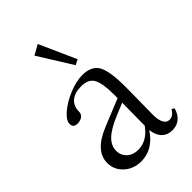

<svg xmlns="http://www.w3.org/2000/svg" viewBox="-211 -764 854 854"><g transform="rotate(-45 216.5 -336.5)"><path d="M249.5 -498 149.9 -657.7 196.8 -684.1 274.4 -510.7ZM153.8 11.2Q106 11.2 73.5 -18.3Q41 -47.9 41 -91.3Q41 -166.5 149.9 -210.4L277.8 -262.7V-281.2Q277.8 -357.4 261.2 -386Q244.6 -414.6 200.2 -414.6Q158.7 -414.6 136.2 -395Q113.8 -375.5 113.8 -339.8Q113.8 -325.7 102.1 -316.9Q90.3 -308.1 71.8 -308.1Q45.4 -308.1 45.4 -332.5Q45.4 -354.5 77.1 -381.6Q108.9 -408.7 155 -427.5Q201.2 -446.3 238.3 -446.3Q295.9 -446.3 317.1 -409.7Q338.4 -373 338.4 -272.9Q338.4 -240.7 337.4 -181.4Q336.4 -122.1 336.4 -103Q335.9 -67.9 345.5 -49.3Q355 -30.8 373.5 -30.8Q396.5 -30.8 412.6 -58.1L425.3 -51.8Q417 -21.5 397.5 -5.1Q377.9 11.2 350.1 11.2Q318.8 11.2 299.8 -8.1Q280.8 -27.3 276.9 -62.5Q228 11.2 153.8 11.2ZM107.4 -102.1Q107.4 -72.3 127.9 -53.5Q148.4 -34.7 180.2 -34.7Q235.8 -34.7 276.4 -90.3L277.8 -233.9L221.2 -210.4Q162.1 -186 134.8 -159.9Q107.4 -133.8 107.4 -102.1Z"/></g></svg>

Font: Elstob Light
Style: Regular
Weight: 300
Designer: Peter S. Baker
Version: Version 1.015